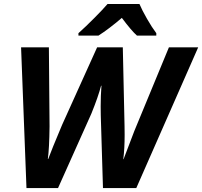

<svg xmlns="http://www.w3.org/2000/svg" viewBox="-20 -954 1025 974"><path d="M86.9 -713.9H228L231.4 -312.5Q230 -200.7 222.7 -147.5H224.6Q241.2 -192.9 294.9 -320.3L472.7 -713.9H603L611.8 -314.5Q612.3 -299.3 612.3 -270Q612.3 -199.7 605.5 -146.5H606.9L661.1 -288.6L836.9 -713.9H985.4L671.4 0H502.4L491.2 -369.6Q490.7 -385.7 490.7 -415Q490.7 -467.8 494.6 -519H492.7Q478.5 -463.9 443.4 -377.4L274.4 0H114.3ZM525.4 -933.6H687.5Q700.7 -902.3 725.6 -858.9Q750.5 -815.4 772.9 -785.6V-773.4H674.8Q647 -797.9 598.1 -863.3Q531.7 -806.6 479.5 -773.4H377.9V-785.6Q414.6 -818.4 458.7 -862.8Q502.9 -907.2 525.4 -933.6Z"/></svg>

Font: Viking Open Sans
Style: Bold Italic
Weight: 700
Italic angle: -12°
Foundry: Ascender Corporation
Version: Version 2.000